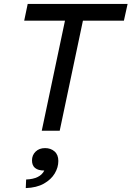

<svg xmlns="http://www.w3.org/2000/svg" viewBox="-20 -670 674 984"><path d="M194 0 313 -564H104L122 -650H634L615 -564H405L286 0ZM112 294 114 250Q186 247 207 204Q144 204 144 152Q144 125 162.5 107Q181 89 211 89Q240 89 259.5 106Q279 123 279 155Q279 188 260.5 219Q242 250 205 271Q168 292 112 294Z"/></svg>

Font: Sometype Mono Medium
Style: Italic
Weight: 500
Italic angle: -12°
Monospace: yes
Designer: Ryoichi Tsunekawa
Foundry: Dharma Type
Version: Version 1.000; ttfautohint (v1.8.3)